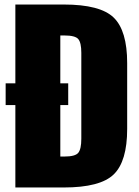

<svg xmlns="http://www.w3.org/2000/svg" viewBox="-20 -830 616 850"><path d="M48 0V-365H5V-461H48V-810H262Q424 -810 483.5 -752Q543 -694 543 -551V-259Q543 -116 483.5 -58Q424 0 262 0ZM247 -137H265Q313 -137 326.5 -153.5Q340 -170 340 -216V-596Q340 -641 326.5 -657Q313 -673 265 -673H247V-461H282V-365H247Z"/></svg>

Font: Oswald Heavy
Style: Regular
Weight: 400
Designer: Vernon Adams
Foundry: Vernon Adams
Version: Version 4.101